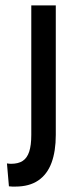

<svg xmlns="http://www.w3.org/2000/svg" viewBox="-20 -680 259 710"><path d="M13 9 5.7 -75.7Q9.7 -75 13.7 -74.7Q17.7 -74.3 20.7 -74.3Q47.7 -74.3 64 -85Q80.3 -95.7 88 -119.2Q95.7 -142.7 95.7 -181V-660H186.3V-181Q186.3 -120.7 170.5 -78Q154.7 -35.3 121.5 -12.7Q88.3 10 36.3 10Q31.3 10 25.5 10Q19.7 10 13 9Z"/></svg>

Font: Bricolage Grotesque 96pt ExtraBold Condensed
Style: Regular
Weight: 800
Width: 3
Version: Version 1.001;gftools[0.9.33.dev8+g029e19f]